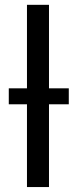

<svg xmlns="http://www.w3.org/2000/svg" viewBox="-20 -756 314 776"><path d="M258 -334.5H178V0H89V-334.5H15.5V-399H89V-736.5H178V-399H258Z"/></svg>

Font: Lato 2
Style: Regular
Weight: 400
Designer: Lukasz Dziedzic with Adam Twardoch and Botio Nikoltchev
Foundry: tyPoland Lukasz Dziedzic
Version: Version 2.015; 2015-08-06; http://www.latofonts.com/